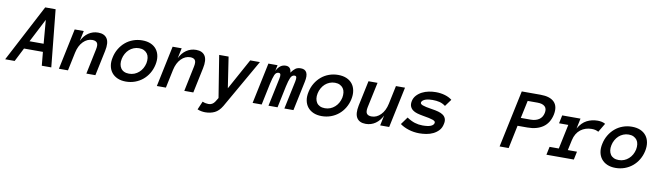

<svg xmlns="http://www.w3.org/2000/svg" viewBox="-118 -1277 7255 2108"><g transform="rotate(10 3510.0 -222.5)"><path d="M331.1 0 316.9 -151.9H106L28.8 0H-77.1L256.8 -637.2H373L437 0ZM151.9 -241.2H309.1L287.1 -503.9Z M928.7 0H828.1L886.7 -280.8Q897.9 -334 882.3 -354.5Q866.7 -375 829.1 -375Q772.9 -375 728 -329.6Q683.1 -284.2 666 -204.1L623 0H522L617.7 -455.1H718.8L694.8 -340.8Q722.7 -399.9 770.8 -432.9Q818.8 -465.8 878.9 -465.8Q948.7 -465.8 978.3 -420.4Q1007.8 -375 987.8 -280.8Z M1558.6 -227.1Q1546.9 -173.8 1520.8 -130.4Q1494.6 -86.9 1456.8 -55.4Q1418.9 -23.9 1370.8 -6.3Q1322.8 11.2 1268.6 11.2Q1215.8 11.2 1175.8 -6.3Q1135.7 -23.9 1110.8 -55.4Q1085.9 -86.9 1077.9 -130.4Q1069.8 -173.8 1082 -227.1Q1092.8 -278.8 1119.4 -323Q1146 -367.2 1183.8 -399.2Q1221.7 -431.2 1269.8 -448.5Q1317.9 -465.8 1370.6 -465.8Q1424.8 -465.8 1464.8 -448.5Q1504.9 -431.2 1529.8 -399.2Q1554.7 -367.2 1562.3 -323Q1569.8 -278.8 1558.6 -227.1ZM1458 -227.1Q1463.9 -257.8 1460.4 -285.4Q1457 -313 1442.9 -332.5Q1428.7 -352.1 1405.8 -363.5Q1382.8 -375 1350.6 -375Q1318.8 -375 1290.8 -363.5Q1262.7 -352.1 1241.2 -332.5Q1219.7 -313 1204.3 -285.4Q1189 -257.8 1182.6 -227.1Q1175.8 -194.8 1179.7 -168.5Q1183.6 -142.1 1196.8 -122.1Q1210 -102.1 1233.4 -91.1Q1256.8 -80.1 1288.6 -80.1Q1320.8 -80.1 1348.4 -91.1Q1376 -102.1 1398.4 -122.1Q1420.9 -142.1 1435.8 -168.5Q1450.7 -194.8 1458 -227.1Z M2020.5 0H1919.9L1978.5 -280.8Q1989.7 -334 1974.1 -354.5Q1958.5 -375 1920.9 -375Q1864.7 -375 1819.8 -329.6Q1774.9 -284.2 1757.8 -204.1L1714.8 0H1613.8L1709.5 -455.1H1810.5L1786.6 -340.8Q1814.5 -399.9 1862.5 -432.9Q1910.6 -465.8 1970.7 -465.8Q2040.5 -465.8 2070.1 -420.4Q2099.6 -375 2079.6 -280.8Z M2682.6 -455.1 2371.6 88.9Q2336.4 147.9 2290 169.9Q2243.7 191.9 2185.5 191.9Q2165.5 191.9 2143.6 188Q2121.6 184.1 2098.6 174.8L2138.7 82Q2157.7 89.8 2174.6 93Q2191.4 96.2 2205.6 96.2Q2250.5 96.2 2276.4 56.2L2303.7 12.2L2228.5 -455.1H2333.5L2385.7 -110.8L2574.7 -455.1Z M3136.7 0H3035.6L3101.6 -312Q3108.4 -344.2 3105 -359.6Q3101.6 -375 3084.5 -375Q3054.7 -375 3039.6 -341.1Q3024.4 -307.1 3010.3 -242.2L2959.5 0H2858.4L2924.3 -312Q2931.6 -344.2 2927.5 -359.6Q2923.3 -375 2906.2 -375Q2876.5 -375 2862.1 -341.1Q2847.7 -307.1 2833.5 -242.2L2782.7 0H2681.6L2777.3 -455.1H2879.4L2865.7 -389.2Q2884.3 -426.8 2909.9 -446.3Q2935.5 -465.8 2970.7 -465.8Q2999.5 -465.8 3015.4 -448Q3031.2 -430.2 3031.2 -398.9Q3056.6 -433.1 3078.6 -449.5Q3100.6 -465.8 3138.7 -465.8Q3185.5 -465.8 3203.1 -431.4Q3220.7 -397 3205.6 -327.1Z M3742.2 -227.1Q3730.5 -173.8 3704.3 -130.4Q3678.2 -86.9 3640.4 -55.4Q3602.5 -23.9 3554.4 -6.3Q3506.3 11.2 3452.1 11.2Q3399.4 11.2 3359.4 -6.3Q3319.3 -23.9 3294.4 -55.4Q3269.5 -86.9 3261.5 -130.4Q3253.4 -173.8 3265.6 -227.1Q3276.4 -278.8 3303 -323Q3329.6 -367.2 3367.4 -399.2Q3405.3 -431.2 3453.4 -448.5Q3501.5 -465.8 3554.2 -465.8Q3608.4 -465.8 3648.4 -448.5Q3688.5 -431.2 3713.4 -399.2Q3738.3 -367.2 3745.8 -323Q3753.4 -278.8 3742.2 -227.1ZM3641.6 -227.1Q3647.5 -257.8 3644 -285.4Q3640.6 -313 3626.5 -332.5Q3612.3 -352.1 3589.4 -363.5Q3566.4 -375 3534.2 -375Q3502.4 -375 3474.4 -363.5Q3446.3 -352.1 3424.8 -332.5Q3403.3 -313 3387.9 -285.4Q3372.6 -257.8 3366.2 -227.1Q3359.4 -194.8 3363.3 -168.5Q3367.2 -142.1 3380.4 -122.1Q3393.6 -102.1 3417 -91.1Q3440.4 -80.1 3472.2 -80.1Q3504.4 -80.1 3532 -91.1Q3559.6 -102.1 3582 -122.1Q3604.5 -142.1 3619.4 -168.5Q3634.3 -194.8 3641.6 -227.1Z M3893.1 -455.1H3994.1L3934.1 -173.8Q3923.3 -121.1 3939.2 -100.6Q3955.1 -80.1 3993.2 -80.1Q4049.3 -80.1 4094.2 -125.5Q4139.2 -170.9 4156.2 -251L4199.2 -455.1H4300.3L4204.1 0H4103.5L4127.4 -113.8Q4099.1 -55.2 4051.3 -22Q4003.4 11.2 3943.4 11.2Q3873 11.2 3843.8 -34.4Q3814.5 -80.1 3833.5 -173.8Z M4790 -136.2Q4781.2 -91.8 4755.1 -64Q4729 -36.1 4694.1 -19Q4659.2 -2 4618.7 4.6Q4578.1 11.2 4541 11.2Q4479 11.2 4421.6 -6.8Q4364.3 -24.9 4325.2 -54.2L4385.3 -137.2Q4432.1 -106 4474.1 -93Q4516.1 -80.1 4561 -80.1Q4622.1 -80.1 4652.6 -93Q4683.1 -106 4688 -128.9Q4690.4 -140.1 4683.8 -147.5Q4677.2 -154.8 4660.6 -160.9Q4644 -167 4616.2 -173.1Q4588.4 -179.2 4545.4 -186Q4511.2 -191.9 4481.7 -200.4Q4452.1 -209 4431.6 -224.6Q4411.1 -240.2 4401.6 -264.2Q4392.1 -288.1 4399.4 -324.2Q4407.2 -360.8 4432.1 -387.9Q4457 -415 4491.2 -432.6Q4525.4 -450.2 4565.2 -458Q4605 -465.8 4643.1 -465.8Q4697.3 -465.8 4744.6 -451.9Q4792 -438 4824.2 -412.1L4767.1 -334Q4735.4 -357.9 4700.7 -366.5Q4666 -375 4623 -375Q4605 -375 4585.2 -373Q4565.4 -371.1 4547.9 -365.5Q4530.3 -359.9 4517.3 -350.3Q4504.4 -340.8 4501 -327.1Q4497.1 -309.1 4526.6 -297.6Q4556.2 -286.1 4631.3 -274.9Q4672.4 -269 4704.8 -260Q4737.3 -251 4758.8 -235.6Q4780.3 -220.2 4789.3 -196Q4798.3 -171.9 4790 -136.2Z M5960.9 -446.8Q5939.9 -351.1 5872.1 -304.4Q5804.2 -257.8 5700.2 -257.8H5589.8L5536.1 0H5435.1L5569.8 -637.2H5779.8Q5884.8 -637.2 5932.4 -589.1Q5980 -541 5960.9 -446.8ZM5859.9 -448.2Q5870.1 -497.1 5843.5 -521.5Q5816.9 -545.9 5762.2 -545.9H5651.9L5609.9 -349.1H5720.2Q5774.9 -349.1 5812 -373.5Q5849.1 -397.9 5859.9 -448.2Z M6474.1 -347.2Q6458 -356 6439.9 -360.6Q6421.9 -365.2 6397.9 -365.2Q6363.8 -365.2 6332.3 -355.2Q6300.8 -345.2 6274.9 -325.2Q6249 -305.2 6231 -275.1Q6212.9 -245.1 6204.1 -204.1L6179.7 -90.8H6281.7L6262.7 0H5957L5976.1 -90.8H6079.1L6136.7 -363.8H6033.7L6052.7 -455.1H6256.8L6232.9 -340.8Q6272 -409.2 6326.9 -437.5Q6381.8 -465.8 6448.7 -465.8Q6469.7 -465.8 6491.7 -461.4Q6513.7 -457 6532.7 -445.8Z M7017.6 -227.1Q7005.9 -173.8 6979.7 -130.4Q6953.6 -86.9 6915.8 -55.4Q6877.9 -23.9 6829.8 -6.3Q6781.7 11.2 6727.5 11.2Q6674.8 11.2 6634.8 -6.3Q6594.7 -23.9 6569.8 -55.4Q6544.9 -86.9 6536.9 -130.4Q6528.8 -173.8 6541 -227.1Q6551.8 -278.8 6578.4 -323Q6605 -367.2 6642.8 -399.2Q6680.7 -431.2 6728.8 -448.5Q6776.9 -465.8 6829.6 -465.8Q6883.8 -465.8 6923.8 -448.5Q6963.9 -431.2 6988.8 -399.2Q7013.7 -367.2 7021.2 -323Q7028.8 -278.8 7017.6 -227.1ZM6917 -227.1Q6922.9 -257.8 6919.4 -285.4Q6916 -313 6901.9 -332.5Q6887.7 -352.1 6864.7 -363.5Q6841.8 -375 6809.6 -375Q6777.8 -375 6749.8 -363.5Q6721.7 -352.1 6700.2 -332.5Q6678.7 -313 6663.3 -285.4Q6647.9 -257.8 6641.6 -227.1Q6634.8 -194.8 6638.7 -168.5Q6642.6 -142.1 6655.8 -122.1Q6668.9 -102.1 6692.4 -91.1Q6715.8 -80.1 6747.6 -80.1Q6779.8 -80.1 6807.4 -91.1Q6835 -102.1 6857.4 -122.1Q6879.9 -142.1 6894.8 -168.5Q6909.7 -194.8 6917 -227.1Z"/></g></svg>

Font: Anonymous Pro
Style: Bold Italic
Weight: 700
Italic angle: -12°
Monospace: yes
Designer: Mark Simonson
Version: Version 1.003